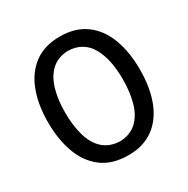

<svg xmlns="http://www.w3.org/2000/svg" viewBox="-171 -902 1044 1066"><g transform="rotate(-30 351.0 -369.0)"><path d="M354 11.7Q250.5 11.7 184.8 -38.1Q119.1 -87.9 87.9 -173.8Q56.6 -259.8 56.6 -368.7Q56.6 -482.4 89.4 -568.4Q122.1 -654.3 187.3 -702.1Q252.4 -750 350.6 -750Q449.7 -750 515.1 -701.9Q580.6 -653.8 613 -568.1Q645.5 -482.4 645.5 -369.6Q645.5 -253.4 612.3 -167.7Q579.1 -82 514.4 -35.2Q449.7 11.7 354 11.7ZM351.6 -78.6Q417.5 -81.1 458.3 -118.9Q499 -156.7 517.6 -221.7Q536.1 -286.6 536.1 -369.6Q536.1 -501 491.2 -578.1Q446.3 -655.3 351.6 -658.7Q286.6 -656.7 245.6 -619.6Q204.6 -582.5 185.3 -518.1Q166 -453.6 166 -369.6Q166 -285.6 184.6 -220.7Q203.1 -155.8 244.1 -118.4Q285.2 -81.1 351.6 -78.6Z"/></g></svg>

Font: Pinar DS1 Medium
Style: Regular
Weight: 500
Designer: Amin Abedi
Version: Version 3.000